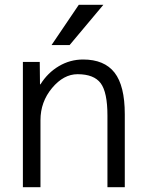

<svg xmlns="http://www.w3.org/2000/svg" viewBox="-20 -777 608 797"><path d="M307 -757H409L269 -590H194ZM75 -520H145L146 -427H148Q178 -475 224.5 -502.5Q271 -530 325 -530Q413 -530 455.5 -475.5Q498 -421 498 -303V0H426V-297Q426 -394 398 -431.5Q370 -469 302 -469Q244 -469 196 -411.5Q148 -354 148 -278V0H75Z"/></svg>

Font: Mplus 1p
Style: Regular
Weight: 400
Version: Version 1.061